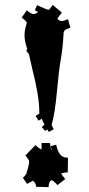

<svg xmlns="http://www.w3.org/2000/svg" viewBox="-20 -856 361 783"><path d="M131.3 -835 144.5 -829.1Q172.4 -815.9 178.2 -815.9Q181.6 -815.9 195.3 -835.9L232.4 -804.2L223.1 -793Q223.1 -793 214.4 -780.8Q214.4 -777.3 220.7 -773.7Q227.1 -770 232.7 -770Q238.3 -770 257.3 -777.8L267.1 -743.2Q249.5 -737.3 244.4 -732.4Q239.3 -727.5 239.3 -720.2Q236.3 -660.2 228.3 -616.2Q220.2 -572.3 212.2 -482.7Q204.1 -393.1 190.4 -346.2Q191.4 -345.2 199.2 -329.1L179.2 -317.9L172.4 -328.1L164.1 -321.8L150.4 -337.9L162.1 -349.1Q161.1 -348.1 160.6 -349.9Q160.2 -351.6 157.2 -356.4Q150.4 -368.7 150.4 -372.1L137.2 -363.8L125.5 -382.8Q135.3 -391.1 137.7 -391.1Q140.1 -391.1 140.1 -390.1V-403.8Q140.1 -463.9 110.4 -580.1L98.1 -634.8L89.4 -646Q88.9 -648.4 88.1 -649.4Q87.4 -650.4 87.4 -650.9L91.3 -655.8Q80.1 -688.5 80.1 -710.2Q80.1 -731.9 84.7 -746.1Q89.4 -760.3 89.4 -762.2Q89.4 -769 68.4 -784.2L89.4 -814Q106.9 -798.8 116.5 -798.8Q126 -798.8 135.3 -807.1L122.1 -814ZM209.5 -266.1 211.4 -255.9Q219.2 -231 229.5 -221.9Q239.7 -212.9 257.3 -212.9L256.3 -152.8Q239.3 -152.8 229.5 -147.9Q234.9 -139.2 246.1 -126L214.4 -101.1Q196.8 -121.1 189.5 -121.1Q178.2 -114.3 178.2 -92.8L127.4 -94.2Q127.4 -107.4 114.3 -119.1L90.3 -106L73.2 -130.9L84.5 -142.1Q83.5 -142.1 83.5 -143.1L86.4 -147.9L89.4 -146L90.3 -147.9L87.4 -149.9Q97.2 -175.8 99.1 -196.8Q98.1 -205.1 83.5 -222.2L124.5 -264.2Q142.6 -247.1 151.4 -247.1Q149.4 -247.1 149.4 -257.8V-272.9H184.1Q185.5 -249 192.4 -242.2L186.5 -259.8ZM108.4 -134.8H105.5L104.5 -131.8Z"/></svg>

Font: Eater
Style: Regular
Weight: 400
Version: Version 001.002